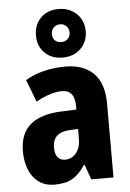

<svg xmlns="http://www.w3.org/2000/svg" viewBox="-58 -886 634 938"><g transform="rotate(-5 259.0 -416.5)"><path d="M274 -560Q363 -560 412 -510.5Q461 -461 461 -363V0H352L326 -73H322Q294 -30 260.5 -10Q227 10 172 10Q125 10 93.5 -13.5Q62 -37 46.5 -76.5Q31 -116 31 -165Q31 -252 82.5 -295.5Q134 -339 232 -343L309 -346V-364Q309 -442 246 -442Q193 -442 119 -402L77 -511Q117 -535 167 -547.5Q217 -560 274 -560ZM270 -249Q225 -247 204.5 -227Q184 -207 184 -171Q184 -107 234 -107Q266 -107 287.5 -133Q309 -159 309 -203V-251ZM265 -605Q211 -605 177.5 -638Q144 -671 144 -723Q144 -777 177.5 -810Q211 -843 265 -843Q318 -843 353 -809.5Q388 -776 388 -724Q388 -672 353.5 -638.5Q319 -605 265 -605ZM266 -681Q284 -681 296.5 -693Q309 -705 309 -724Q309 -743 296.5 -755.5Q284 -768 266 -768Q247 -768 234.5 -755.5Q222 -743 222 -724Q222 -705 233 -693Q244 -681 266 -681Z"/></g></svg>

Font: Noto Sans Arabic Cond ExtBd
Style: Regular
Weight: 800
Width: 3
Designer: Monotype Design Team, Nadine Chahine, Nizar Qandah and Khaled Hosny
Foundry: Monotype Imaging Inc.
Version: Version 2.012; ttfautohint (v1.8.4.7-5d5b)